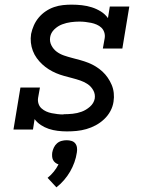

<svg xmlns="http://www.w3.org/2000/svg" viewBox="-20 -558 640 827"><path d="M268 8Q248 8 228 5.5Q208 3 190 -3Q172 -9 156 -19.5Q140 -30 129 -45L122 0H38L68 -181H152L144 -136Q142 -123 146 -111Q150 -99 159 -91Q168 -83 179 -78Q190 -73 202.5 -70.5Q215 -68 228 -66.5Q241 -65 253 -65Q253 -65 253.5 -65.5Q254 -66 254 -66Q273 -66 293 -68Q313 -70 332 -77Q351 -84 367.5 -98.5Q384 -113 388 -133Q391 -152 382 -168.5Q373 -185 358.5 -195Q344 -205 326.5 -211Q309 -217 291.5 -221.5Q274 -226 256 -231Q238 -236 221.5 -243Q205 -250 190 -259.5Q175 -269 162 -281Q149 -293 138.5 -307.5Q128 -322 121.5 -339Q115 -356 113 -374.5Q111 -393 114 -412Q118 -431 126 -449Q134 -467 147 -482.5Q160 -498 177 -509.5Q194 -521 213 -527.5Q232 -534 251 -536Q270 -538 288 -538Q311 -538 333 -535.5Q355 -533 375.5 -526.5Q396 -520 414.5 -508.5Q433 -497 445 -480L453 -530H537L507 -349H423L431 -394Q433 -407 429 -419Q425 -431 416.5 -439Q408 -447 396.5 -452Q385 -457 373 -459.5Q361 -462 348 -463.5Q335 -465 322 -465Q304 -465 285 -462.5Q266 -460 247.5 -453Q229 -446 214 -431.5Q199 -417 196 -398Q193 -379 201.5 -362.5Q210 -346 224 -335.5Q238 -325 255.5 -319Q273 -313 290.5 -308.5Q308 -304 326 -299Q344 -294 360.5 -287.5Q377 -281 392.5 -271.5Q408 -262 421 -250Q434 -238 444 -223.5Q454 -209 461 -192.5Q468 -176 470 -157.5Q472 -139 469 -120Q466 -99 455.5 -79.5Q445 -60 428.5 -44.5Q412 -29 392.5 -18.5Q373 -8 352 -2Q331 4 310 6Q289 8 268 8ZM223 249 185 208Q200 196 212 181Q224 166 232 150Q225 148 218.5 143Q212 138 208.5 131Q205 124 204.5 115.5Q204 107 205 99Q207 88 212 77.5Q217 67 225.5 59.5Q234 52 245 49Q256 46 267 46Q278 46 288 49Q298 52 304 59.5Q310 67 311.5 77.5Q313 88 311 99Q308 120 300.5 141Q293 162 282 181Q271 200 256 217.5Q241 235 223 249Z"/></svg>

Font: Iosevka Slab Extended Oblique
Style: Regular
Weight: 400
Width: 7
Italic angle: -9°
Monospace: yes
Designer: Belleve Invis
Foundry: Belleve Invis
Version: Version 11.1.0; ttfautohint (v1.8.3)